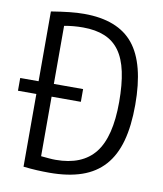

<svg xmlns="http://www.w3.org/2000/svg" viewBox="-86 -819 768 905"><g transform="rotate(10 298.0 -367.0)"><path d="M-1 -400H87V-734Q137 -742 174 -746Q211 -750 244 -750Q406 -750 480.5 -658Q555 -566 555 -369Q555 -268 535 -195.5Q515 -123 473 -76Q431 -29 366 -6.5Q301 16 211 16Q182 16 152 14.5Q122 13 87 9V-339H-1ZM230 -49Q357 -49 417.5 -125.5Q478 -202 478 -369Q478 -453 465 -513.5Q452 -574 424.5 -612Q397 -650 353.5 -668Q310 -686 250 -686Q226 -686 204 -684Q182 -682 160 -678V-400H300V-339H160V-54Q182 -52 198.5 -50.5Q215 -49 230 -49Z"/></g></svg>

Font: Encode Sans Compressed
Style: Regular
Weight: 400
Designer: Pablo Impallari, Andres Torresi
Foundry: Pablo Impallari, Andres Torresi
Version: Version 1.000; ttfautohint (v1.00) -l 8 -r 50 -G 200 -x 14 -